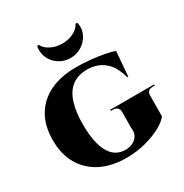

<svg xmlns="http://www.w3.org/2000/svg" viewBox="-192 -991 1107 1154"><g transform="rotate(-30 361.5 -414.0)"><path d="M365 -612Q411 -612 461.5 -607Q512 -602 555 -594Q598 -586 622 -576L608 -406H601Q583 -473 552 -507.5Q521 -542 485.5 -554.5Q450 -567 416 -567Q350 -567 308.5 -535Q267 -503 247.5 -441.5Q228 -380 228 -292Q228 -212 243.5 -154Q259 -96 292 -64.5Q325 -33 377 -33Q402 -33 425 -44Q448 -55 461 -76Q474 -97 469 -128L470 -240Q470 -260 459 -270Q448 -280 428 -280H414V-288H719V-280H707Q663 -280 665 -240L664 -98Q645 -72 598.5 -46.5Q552 -21 489 -4.5Q426 12 355 12Q255 12 180.5 -25.5Q106 -63 65 -133Q24 -203 24 -302Q24 -399 64.5 -468.5Q105 -538 181 -575Q257 -612 365 -612ZM505 -840Q515 -797 497.5 -759.5Q480 -722 444.5 -699Q409 -676 365 -676Q320 -676 285 -699.5Q250 -723 233.5 -760.5Q217 -798 226 -840H238Q250 -813 285.5 -794.5Q321 -776 365 -776Q409 -776 444.5 -794Q480 -812 492 -840Z"/></g></svg>

Font: Cinzel Black
Style: Regular
Weight: 900
Designer: Natanael Gama
Version: Version 2.000